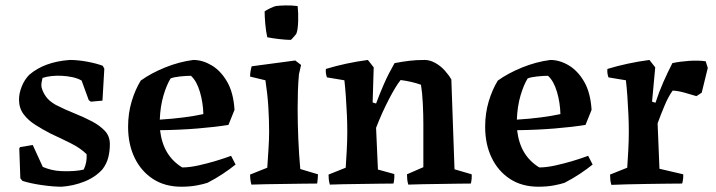

<svg xmlns="http://www.w3.org/2000/svg" viewBox="-20 -695 2710 727"><path d="M213 12Q182 12 139.5 6Q97 0 65 -10L57 -20L53 -133L56 -138L104 -146L142 -63Q159 -56 175.5 -52Q192 -48 213 -47Q237 -46 259 -47.5Q281 -49 297 -53Q310 -80 308 -111Q285 -134 248 -152.5Q211 -171 172 -189Q141 -205 113.5 -222.5Q86 -240 69 -263Q52 -286 52 -318Q52 -342 62.5 -368Q73 -394 91 -412Q148 -461 244 -468Q275 -468 310 -461.5Q345 -455 369 -446L375 -435L368 -314L324 -310L316 -316L289 -390Q273 -399 253.5 -403Q234 -407 214 -408Q173 -410 141 -400Q139 -391 137.5 -383Q136 -375 137 -366Q141 -348 153.5 -330Q166 -312 191 -298Q226 -280 262.5 -265.5Q299 -251 329 -235Q359 -219 377.5 -199Q396 -179 396 -149Q396 -123 390 -99Q384 -75 368 -54Q341 -24 299.5 -7.5Q258 9 213 12Z M667 12Q604 12 559 -17.5Q514 -47 489.5 -98Q465 -149 465 -215Q465 -266 478.5 -311Q492 -356 513 -390Q552 -418 605 -439.5Q658 -461 712 -468Q747 -468 781.5 -447.5Q816 -427 840 -385.5Q864 -344 868 -279L845 -222Q795 -214 728.5 -208.5Q662 -203 586 -202Q592 -152 613 -117.5Q634 -83 670 -61Q697 -61 731 -68.5Q765 -76 798 -86Q831 -96 855 -105L872 -72Q851 -55 824 -37Q797 -19 766 -3Q752 2 725.5 7Q699 12 667 12ZM585 -242Q634 -245 676 -250.5Q718 -256 750 -263Q749 -306 737 -347Q725 -388 703 -408Q685 -408 661.5 -405.5Q638 -403 626 -398Q611 -374 599 -333.5Q587 -293 585 -242Z M932 4Q927 -13 927 -34L992 -60Q994 -91 996.5 -129Q999 -167 999 -196Q999 -242 996 -290.5Q993 -339 985 -391L927 -405Q927 -424 933 -444L1098 -466L1120 -449L1112 -414Q1109 -381 1108 -349Q1107 -317 1107 -283Q1107 -229 1109.5 -169.5Q1112 -110 1117 -55L1184 -35Q1184 -27 1183 -17.5Q1182 -8 1181 0Q1160 0 1127 0.5Q1094 1 1057.5 1.5Q1021 2 987.5 2.5Q954 3 932 4ZM992 -554Q987 -576 984.5 -604Q982 -632 982 -652Q989 -657 1002.5 -663.5Q1016 -670 1024 -672Q1037 -674 1061 -674.5Q1085 -675 1107 -672Q1110 -645 1109 -614.5Q1108 -584 1103 -570Q1103 -568 1098 -562Q1093 -556 1087.5 -550Q1082 -544 1081 -544Q1064 -544 1037.5 -547Q1011 -550 992 -554Z M1229 4Q1226 -6 1225 -15Q1224 -24 1224 -34L1289 -60Q1291 -90 1293 -126.5Q1295 -163 1295 -197Q1295 -225 1293.5 -260.5Q1292 -296 1289.5 -330.5Q1287 -365 1284 -391L1218 -402Q1215 -410 1214 -418Q1213 -426 1214 -434Q1290 -457 1373 -468L1395 -440L1391 -307L1404 -303Q1418 -341 1434.5 -378.5Q1451 -416 1474 -456Q1506 -462 1531.5 -465Q1557 -468 1588 -468Q1608 -468 1628.5 -456.5Q1649 -445 1664.5 -427.5Q1680 -410 1689 -394Q1692 -309 1695 -224Q1698 -139 1701 -54L1766 -35Q1767 -17 1763 0Q1744 0 1713.5 0.5Q1683 1 1648 1.5Q1613 2 1580.5 2.5Q1548 3 1526 4Q1523 -6 1522 -15.5Q1521 -25 1521 -35L1583 -62V-227Q1583 -261 1581 -302.5Q1579 -344 1574 -374Q1558 -380 1538.5 -384.5Q1519 -389 1497 -392Q1479 -370 1452.5 -319Q1426 -268 1404 -211L1411 -53L1473 -36Q1474 -18 1470 0Q1451 0 1419 0.5Q1387 1 1350.5 1.5Q1314 2 1281.5 2.5Q1249 3 1229 4Z M2019 12Q1956 12 1911 -17.5Q1866 -47 1841.5 -98Q1817 -149 1817 -215Q1817 -266 1830.5 -311Q1844 -356 1865 -390Q1904 -418 1957 -439.5Q2010 -461 2064 -468Q2099 -468 2133.5 -447.5Q2168 -427 2192 -385.5Q2216 -344 2220 -279L2197 -222Q2147 -214 2080.5 -208.5Q2014 -203 1938 -202Q1944 -152 1965 -117.5Q1986 -83 2022 -61Q2049 -61 2083 -68.5Q2117 -76 2150 -86Q2183 -96 2207 -105L2224 -72Q2203 -55 2176 -37Q2149 -19 2118 -3Q2104 2 2077.5 7Q2051 12 2019 12ZM1937 -242Q1986 -245 2028 -250.5Q2070 -256 2102 -263Q2101 -306 2089 -347Q2077 -388 2055 -408Q2037 -408 2013.5 -405.5Q1990 -403 1978 -398Q1963 -374 1951 -333.5Q1939 -293 1937 -242Z M2295 5Q2292 -4 2291 -14Q2290 -24 2290 -34L2355 -60Q2357 -90 2359 -126.5Q2361 -163 2361 -197Q2361 -225 2359.5 -260.5Q2358 -296 2355.5 -330.5Q2353 -365 2350 -391L2284 -402Q2281 -410 2280 -418Q2279 -426 2280 -434Q2356 -457 2439 -468L2461 -440L2449 -310L2462 -306Q2475 -346 2491 -382.5Q2507 -419 2526 -456Q2553 -462 2588.5 -464.5Q2624 -467 2652 -463L2660 -438L2637 -344L2617 -331Q2597 -337 2572.5 -344Q2548 -351 2527 -352Q2511 -330 2496.5 -295.5Q2482 -261 2470 -228L2477 -56L2567 -35Q2568 -18 2563 0Q2541 0 2505.5 0.5Q2470 1 2430.5 1.5Q2391 2 2354.5 3Q2318 4 2295 5Z"/></svg>

Font: Labrada SemiBold
Style: Regular
Weight: 600
Designer: Mercedes Jáuregui
Foundry: Omnibus-Type Team
Version: Version 1.000; ttfautohint (v1.8.4.7-5d5b)